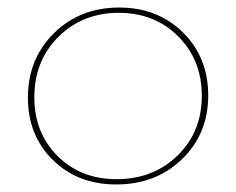

<svg xmlns="http://www.w3.org/2000/svg" viewBox="-20 -484 626 509"><path d="M288 5Q186 5 120 -60Q54 -125 54 -225Q54 -328 123 -396Q192 -464 296 -464Q398 -464 465 -398Q532 -332 532 -231Q532 -129 462.5 -62Q393 5 288 5ZM289 -9Q386 -9 450.5 -71.5Q515 -134 515 -230Q515 -325 452.5 -387.5Q390 -450 295 -450Q199 -450 135 -386.5Q71 -323 71 -226Q71 -132 132.5 -70.5Q194 -9 289 -9Z"/></svg>

Font: EauTestSC Thin
Style: Regular
Weight: 250
Designer: Christian Thalmann (Catharsis Fonts)
Version: Version 0.001;PS 000.001;hotconv 1.0.88;makeotf.lib2.5.64775